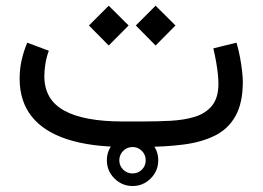

<svg xmlns="http://www.w3.org/2000/svg" viewBox="-20 -508 908 664"><path d="M392.6 46.4Q392.6 27.3 406 13.9Q419.4 0.5 438.5 0.5Q457.5 0.5 470.7 13.9Q483.9 27.3 483.9 46.4Q483.9 65.4 470.7 78.6Q457.5 91.8 438.5 91.8Q419.4 91.8 406 78.6Q392.6 65.4 392.6 46.4ZM349.6 46.4Q349.6 83 375.7 109.1Q401.9 135.3 438.5 135.3Q475.1 135.3 501.2 109.1Q527.3 83 527.3 46.4Q527.3 9.8 501.2 -16.4Q475.1 -42.5 438.5 -42.5Q401.9 -42.5 375.7 -16.4Q349.6 9.8 349.6 46.4ZM476.1 0Q551.3 0 614.3 -8.1Q677.2 -16.1 723.4 -39.1Q769.5 -62 794.7 -107.2Q819.8 -152.3 819.8 -226.1Q819.8 -238.3 817.4 -260.7Q814.9 -283.2 810.1 -309.6Q805.2 -335.9 797.9 -360.4L717.8 -340.8Q723.6 -315.9 727.5 -293.7Q731.4 -271.5 733.4 -252.4Q735.4 -233.4 735.4 -218.8Q735.4 -169.9 713.4 -142.8Q691.4 -115.7 654.1 -104.2Q616.7 -92.8 569.8 -90.3Q522.9 -87.9 472.7 -87.9H405.3Q270.5 -87.9 202.1 -125.5Q133.8 -163.1 133.3 -243.7Q133.3 -265.1 137.2 -288.6Q141.1 -312 148.9 -332.5L74.2 -360.4Q62 -331.5 54.9 -300.3Q47.9 -269 47.9 -236.3Q47.9 -157.7 89.6 -105.2Q131.3 -52.7 212.4 -26.4Q293.5 0 410.2 0ZM449.7 -419.9 518.1 -350.6 586.9 -419.9 518.1 -488.3ZM287.6 -419.9 356 -350.6 424.8 -419.9 356 -488.3Z"/></svg>

Font: Vazir Variable Regular
Style: Regular
Weight: 400
Designer: Saber Rastikerdar
Foundry: Saber Rastikerdar
Version: Version 30.1.0